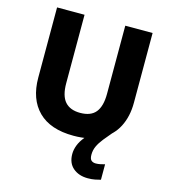

<svg xmlns="http://www.w3.org/2000/svg" viewBox="-135 -820 1021 1161"><g transform="rotate(15 376.0 -239.0)"><path d="M508 92Q508 118 518.5 127.5Q529 137 547 137Q561 137 577.5 133.5Q594 130 603 127V224Q588 228 568.5 232Q549 236 523 236Q467 236 431 205.5Q395 175 395 118Q395 91 406 62.5Q417 34 441.5 4.5Q466 -25 505 -55L605 -76Q575 -41 553 -13.5Q531 14 519.5 39Q508 64 508 92ZM373 10Q228 10 152.5 -65Q77 -140 77 -275V-714H249V-286Q249 -207 281 -170.5Q313 -134 376 -134Q443 -134 473.5 -172Q504 -210 504 -287V-714H675V-277Q675 -191 641.5 -126Q608 -61 541 -25.5Q474 10 373 10Z"/></g></svg>

Font: Noto Sans Symbols ExtraBold
Style: Regular
Weight: 800
Version: Version 2.002